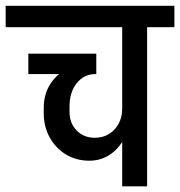

<svg xmlns="http://www.w3.org/2000/svg" viewBox="-45 -658 636 678"><path d="M270.2 -90.5Q224.5 -90.5 188.2 -112.4Q152 -134.2 130.8 -172.2Q109.5 -210.2 109.5 -258L200.5 -263Q200.5 -222.8 225.8 -197.1Q251 -171.5 289.2 -171.5ZM109.5 -258V-277.5L200.5 -282.5V-263ZM270.2 -90.5 289.2 -171.5Q332.2 -171.5 359.4 -200.9Q386.5 -230.2 386.5 -275.5H418.8Q418.8 -222.5 399.5 -180.5Q380.2 -138.5 346.9 -114.5Q313.5 -90.5 270.2 -90.5ZM109.5 -277.5Q109.5 -324.8 132.4 -360.8Q155.2 -396.8 196 -417.4Q236.8 -438 289.5 -438L292 -396.5Q251.8 -396.5 226.1 -364.4Q200.5 -332.2 200.5 -282.5ZM55 -396.5V-468.5H295V-396.5ZM-25 -562V-637.5H396.5V-562ZM386.5 0V-626.2H474.5V0ZM290.5 -562V-637.5H570.8V-562Z"/></svg>

Font: Akshar Light
Style: Regular
Weight: 300
Designer: Tall Chai
Foundry: Tall Chai
Version: Version 1.100